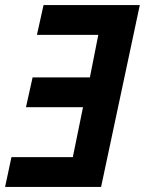

<svg xmlns="http://www.w3.org/2000/svg" viewBox="-20 -734 569 754"><path d="M25 -117H266L306 -313H82L108 -430H333L366 -597H125L151 -714H529L377 0H0Z"/></svg>

Font: Noto Sans Display
Style: Bold Italic
Weight: 700
Italic angle: -12°
Designer: Monotype Design team
Foundry: Monotype Imaging Inc.
Version: Version 1.000